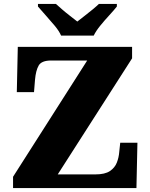

<svg xmlns="http://www.w3.org/2000/svg" viewBox="-20 -951 761 971"><path d="M46 0V-57L421 -645H239Q190 -645 175.5 -619.5Q161 -594 157 -547L152 -485H65L70 -714H648V-656L272 -69H462Q511 -69 536 -86Q561 -103 571 -129Q581 -155 583 -182L588 -229H675L670 0ZM289 -771Q279 -794 257 -820.5Q235 -847 211.5 -873Q188 -899 172 -918V-931H263Q274 -921 293.5 -904Q313 -887 334.5 -870.5Q356 -854 371 -842Q386 -854 407.5 -870.5Q429 -887 449.5 -904Q470 -921 480 -931H571V-918Q556 -899 532 -873Q508 -847 486.5 -820.5Q465 -794 454 -771Z"/></svg>

Font: Noto Serif Bengali Black
Style: Regular
Weight: 900
Version: Version 2.003